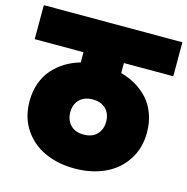

<svg xmlns="http://www.w3.org/2000/svg" viewBox="-117 -842 902 924"><g transform="rotate(15 334.0 -379.5)"><path d="M334 -188Q376.5 -188 400.1 -212.4Q423.8 -236.8 423.8 -275.9Q423.8 -314.9 400.1 -338.9Q376.5 -362.8 334 -362.8Q292.5 -362.8 268.8 -338.9Q245.1 -314.9 245.1 -275.9Q245.1 -236.8 268.8 -212.4Q292.5 -188 334 -188ZM334 -19Q251.5 -19 185.8 -48.8Q120.1 -78.6 81.1 -137.5Q42 -196.3 42 -275.9Q42 -325.2 56.6 -366.5Q71.3 -407.7 97.7 -437.5Q124 -467.3 157.7 -487.8Q191.4 -508.3 231.9 -520V-570.8H-11.2V-740.2H679.2V-570.8H433.1V-521Q474.1 -509.8 508.5 -489.5Q543 -469.2 569.8 -439.5Q596.7 -409.7 611.8 -367.7Q627 -325.7 627 -275.9Q627 -196.3 587.6 -137.5Q548.3 -78.6 482.7 -48.8Q417 -19 334 -19Z"/></g></svg>

Font: SVN-Poppins Black
Style: Regular
Weight: 900
Designer: Ninad Kale (Devanagari), Jonny Pinhorn (Latin)
Foundry: Indian Type Foundry
Version: Version 3.002 2017